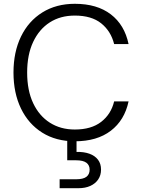

<svg xmlns="http://www.w3.org/2000/svg" viewBox="-20 -732 748 1011"><path d="M374 12Q275 12 202.5 -33.5Q130 -79 90.5 -160.5Q51 -242 51 -350Q51 -458 90.5 -539.5Q130 -621 203 -666.5Q276 -712 374 -712Q491 -712 563.5 -656.5Q636 -601 657 -500H581Q564 -568 513 -609Q462 -650 374 -650Q298 -650 242 -614Q186 -578 154.5 -511Q123 -444 123 -350Q123 -256 154.5 -189Q186 -122 242.5 -86Q299 -50 374 -50Q461 -50 513 -90.5Q565 -131 581 -198H657Q636 -99 563.5 -43.5Q491 12 374 12ZM294 259V212H380Q418 212 435 199Q452 186 452 161Q452 138 435 125Q418 112 380 112H334V-6H383V68Q422 67 451 77.5Q480 88 496 109Q512 130 512 161Q512 191 497 213Q482 235 455.5 247Q429 259 393 259Z"/></svg>

Font: DM Sans 10pt Light
Style: Regular
Weight: 300
Version: Version 4.004;gftools[0.9.30]